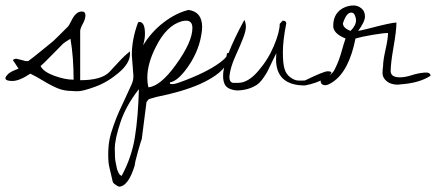

<svg xmlns="http://www.w3.org/2000/svg" viewBox="-30 -328 1623 715"><path d="M65.4 -100.6H75.2Q87.9 -109.4 125.5 -140.1Q163.1 -170.9 167.5 -174.3Q171.9 -177.7 223.6 -229.5Q227.5 -234.4 235.4 -250Q252 -285.2 274.4 -285.2Q288.1 -285.2 288.1 -271Q288.1 -256.8 278.3 -239.3Q268.6 -221.7 268.6 -211.9V-29.3Q348.6 -29.3 377.9 -60.5Q389.6 -72.3 410.6 -95.7Q431.6 -119.1 454.1 -136.7V-127Q454.1 -92.8 412.1 -57.1Q370.1 -21.5 324.2 -4.9Q278.3 11.7 260.7 11.7Q243.2 11.7 236.3 10.7Q210 10.7 186.5 1.5Q163.1 -7.8 132.3 -26.4Q101.6 -44.9 83 -53.7Q42 -26.4 16.1 -26.4Q-9.8 -26.4 -9.8 -37.1Q-9.8 -42 -0.5 -51.8Q8.8 -61.5 39.1 -72.3L20.5 -100.6Q15.6 -104.5 21.5 -106.9Q27.3 -109.4 30.3 -109.4L46.9 -105.5Q64.5 -100.6 65.4 -100.6ZM121.1 -82Q131.8 -60.5 171.9 -45.9Q211.9 -31.2 244.1 -31.2Q244.1 -116.2 232.4 -183.6Q210.9 -170.9 205.1 -165.5Q199.2 -160.2 164.1 -124Q128.9 -87.9 121.1 -82Z M515.6 51.8 498 189.5Q494.1 199.2 483.4 237.3Q472.7 275.4 471.7 288.1Q449.2 362.3 416 367.2L411.1 366.2Q409.2 366.2 400.9 360.4Q392.6 354.5 391.1 352.1Q389.6 349.6 385.7 331.1Q381.8 312.5 377.4 295.4Q373 278.3 373 248Q373 217.8 377.4 193.8Q381.8 169.9 393.1 138.7Q404.3 107.4 413.6 86.9Q422.9 66.4 439 32.2Q455.1 -2 460.9 -15.6Q466.8 -29.3 466.8 -45.9L460.9 -123Q460.9 -182.6 484.4 -245.1Q487.3 -246.1 489.3 -246.1Q509.8 -246.1 509.8 -202.1Q509.8 -182.6 502.9 -159.2Q534.2 -210 579.6 -244.6Q625 -279.3 671.9 -291Q722.7 -284.2 722.7 -227.5Q722.7 -214.8 719.7 -198.2Q708 -127 658.2 -63.5Q627.9 -25.4 603.5 -21.5Q602.5 -20.5 602.5 -17.6Q602.5 -14.6 612.8 -14.6Q623 -14.6 663.1 -30.3Q755.9 -66.4 799.8 -103.5Q810.5 -112.3 813.5 -118.2Q814.5 -131.8 819.3 -130.9Q824.2 -129.9 824.2 -123.5Q824.2 -117.2 822.3 -108.4Q807.6 -56.6 713.9 -14.6Q649.4 13.7 551.8 33.2Q548.8 34.2 542 36.1Q523.4 41 523.4 42ZM487.3 3.9Q439.5 64.5 418.5 127.4Q397.5 190.4 397.5 226.1Q397.5 261.7 400.4 274.9Q403.3 288.1 404.3 294.4Q405.3 300.8 406.7 304.2Q408.2 307.6 410.2 312.5Q414.1 323.2 422.9 327.1Q460 258.8 472.2 183.6Q484.4 108.4 487.3 3.9ZM663.1 -251Q656.2 -251 647.5 -249Q589.8 -233.4 549.8 -152.3Q518.6 -90.8 518.6 -38.1Q518.6 -19.5 522.5 -2.9Q567.4 -6.8 625 -86.9Q686.5 -171.9 686.5 -223.6Q686.5 -251 663.1 -251Z M1036.1 -241.2Q1023.4 -176.8 1023.4 -133.8Q1023.4 -90.8 1029.8 -70.8Q1036.1 -50.8 1051.3 -40Q1066.4 -29.3 1077.6 -28.3Q1088.9 -27.3 1105.5 -28.3Q1175.8 -62.5 1189.9 -62.5Q1204.1 -62.5 1204.1 -57.6Q1204.1 -50.8 1175.8 -34.2Q1147.5 -17.6 1105.5 -9.8Q998 -9.8 998 -107.4Q998 -118.2 999 -129.9Q993.2 -119.1 982.9 -97.2Q972.7 -75.2 966.8 -63.5Q960.9 -51.8 949.2 -35.6Q937.5 -19.5 925.8 -11.7Q893.6 8.8 850.6 8.8Q832 6.8 820.3 0Q800.8 -10.7 800.8 -45.9Q800.8 -108.4 879.9 -253.9Q885.7 -242.2 885.7 -228Q885.7 -213.9 876.5 -189Q867.2 -164.1 847.2 -120.1Q827.1 -76.2 824.2 -42Q824.2 -21.5 837.9 -19.5Q842.8 -19.5 857.4 -19.5Q893.6 -19.5 931.2 -63Q968.8 -106.4 990.2 -157.7Q1011.7 -209 1011.7 -239.3L1022.5 -251Q1036.1 -251 1036.1 -241.2Z M1424.8 -62.5Q1425.8 -40 1459 -40Q1478.5 -40 1502.9 -47.9Q1527.3 -55.7 1550.3 -57.6Q1573.2 -59.6 1573.2 -45.9Q1532.2 -18.6 1460 -13.7Q1456.1 -12.7 1452.1 -12.7Q1424.8 -12.7 1409.7 -25.9Q1394.5 -39.1 1394.5 -54.7Q1394.5 -70.3 1396.5 -81.1Q1396.5 -102.5 1405.8 -143.6Q1415 -184.6 1415 -205.1Q1397.5 -205.1 1355 -197.8Q1312.5 -190.4 1293.9 -184.6Q1269.5 -62.5 1209 -22.5Q1191.4 -10.7 1182.1 -10.7Q1172.9 -10.7 1168.5 -15.1Q1164.1 -19.5 1164.1 -25.9Q1164.1 -32.2 1172.9 -43Q1203.1 -41 1217.8 -72.3Q1232.4 -101.6 1241.7 -135.3Q1251 -168.9 1256.8 -184.6Q1210.9 -203.1 1210.9 -231.4Q1210.9 -283.2 1255.9 -301.8Q1271.5 -307.6 1287.1 -307.6Q1302.7 -307.6 1315.9 -296.9Q1329.1 -286.1 1329.1 -266.6Q1329.1 -247.1 1303.7 -212.9Q1306.6 -212.9 1338.9 -220.7Q1427.7 -244.1 1446.3 -244.1Q1446.3 -213.9 1435.5 -152.8Q1424.8 -91.8 1424.8 -62.5ZM1278.3 -281.2Q1259.8 -281.2 1247.1 -241.2Q1247.1 -223.6 1275.4 -212.9Q1295.9 -233.4 1295.9 -252.9Q1295.9 -260.7 1291.5 -271Q1287.1 -281.2 1278.3 -281.2Z"/></svg>

Font: Dawning of a New Day
Style: Regular
Weight: 400
Designer: Kimberly Geswein
Foundry: Kimberly Geswein
Version: Version 1.002 2010